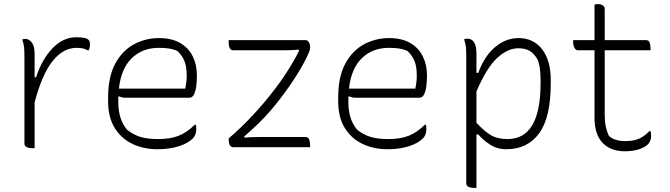

<svg xmlns="http://www.w3.org/2000/svg" viewBox="-20 -723 3290 943"><path d="M150 5H140Q124 5 112 0Q100 -5 100 -18V-442Q100 -477 98 -493Q96 -509 89 -529Q97 -532 105 -532Q122 -532 136 -514.5Q150 -497 150 -459V-343H157Q186 -432 238 -486Q290 -540 354 -540Q404 -540 415 -527Q422 -520 422 -506Q422 -490 416 -476H410Q403 -481 389.5 -484.5Q376 -488 356 -488Q290 -488 238 -422.5Q186 -357 150 -220Z M761 -536Q823 -536 864.5 -512Q906 -488 926.5 -446.5Q947 -405 947 -354V-350Q947 -325 944 -300.5Q941 -276 933 -259.5Q925 -243 910 -243H596Q578 -243 566 -250L561 -247Q561 -243 561 -237V-220Q561 -180 571.5 -146Q582 -112 604 -86Q635 -61 670 -50.5Q705 -40 757 -40Q816 -40 857 -56Q898 -72 936 -110H942Q943 -107 943.5 -102Q944 -97 944 -89Q944 -60 927 -43Q903 -19 857.5 -4.5Q812 10 753 10Q687 10 632 -15.5Q577 -41 544 -93.5Q511 -146 511 -226V-244Q511 -346 546 -410.5Q581 -475 638 -505.5Q695 -536 761 -536ZM760 -488Q680 -488 627.5 -437.5Q575 -387 564 -288H890Q893 -303 895 -318.5Q897 -334 897 -351Q897 -396 886 -423Q875 -450 852 -472Q833 -481 812 -484.5Q791 -488 760 -488Z M1103 -526H1480Q1490 -526 1496.5 -516.5Q1503 -507 1503 -488V-486Q1503 -475 1482.5 -433.5Q1462 -392 1424 -333.5Q1386 -275 1334.5 -210.5Q1283 -146 1220 -89Q1210 -80 1199 -70Q1188 -60 1179 -52L1181 -47Q1201 -49 1217.5 -49.5Q1234 -50 1252 -50H1480Q1494 -50 1498.5 -38.5Q1503 -27 1503 -10V0H1126Q1113 0 1108 -11.5Q1103 -23 1103 -40V-43Q1163 -94 1223 -158.5Q1283 -223 1335 -292Q1387 -361 1424 -427Q1438 -451 1449 -474L1446 -479Q1424 -477 1403.5 -476.5Q1383 -476 1360 -476H1126Q1113 -476 1108 -487.5Q1103 -499 1103 -516Z M1891 -536Q1953 -536 1994.5 -512Q2036 -488 2056.5 -446.5Q2077 -405 2077 -354V-350Q2077 -325 2074 -300.5Q2071 -276 2063 -259.5Q2055 -243 2040 -243H1726Q1708 -243 1696 -250L1691 -247Q1691 -243 1691 -237V-220Q1691 -180 1701.5 -146Q1712 -112 1734 -86Q1765 -61 1800 -50.5Q1835 -40 1887 -40Q1946 -40 1987 -56Q2028 -72 2066 -110H2072Q2073 -107 2073.5 -102Q2074 -97 2074 -89Q2074 -60 2057 -43Q2033 -19 1987.5 -4.5Q1942 10 1883 10Q1817 10 1762 -15.5Q1707 -41 1674 -93.5Q1641 -146 1641 -226V-244Q1641 -346 1676 -410.5Q1711 -475 1768 -505.5Q1825 -536 1891 -536ZM1890 -488Q1810 -488 1757.5 -437.5Q1705 -387 1694 -288H2020Q2023 -303 2025 -318.5Q2027 -334 2027 -351Q2027 -396 2016 -423Q2005 -450 1982 -472Q1963 -481 1942 -484.5Q1921 -488 1890 -488Z M2259 -530Q2267 -533 2275 -533Q2320 -533 2320 -460V-365H2329Q2359 -448 2412 -492Q2465 -536 2526 -536Q2600 -536 2642.5 -481Q2685 -426 2685 -331V-314Q2685 -145 2627.5 -67.5Q2570 10 2467 10Q2422 10 2386.5 -13Q2351 -36 2329 -63H2320V200H2310Q2294 200 2282 195Q2270 190 2270 177V-443Q2270 -478 2268 -494Q2266 -510 2259 -530ZM2526 -486Q2474 -486 2422.5 -439Q2371 -392 2320 -274V-120Q2357 -80 2389.5 -60Q2422 -40 2473 -40Q2635 -40 2635 -315V-324Q2635 -349 2633 -374Q2631 -399 2623 -425Q2607 -457 2584 -471.5Q2561 -486 2526 -486Z M3175 -79Q3178 -70 3178 -58Q3178 -45 3174.5 -34Q3171 -23 3162 -14Q3147 1 3117.5 10.5Q3088 20 3049 20Q2979 20 2939.5 -21.5Q2900 -63 2900 -144V-476H2818Q2808 -476 2801.5 -488Q2795 -500 2795 -516V-526H2900V-700Q2908 -703 2915 -703Q2928 -703 2939 -697.5Q2950 -692 2950 -680V-526H3152Q3166 -526 3170.5 -514.5Q3175 -503 3175 -486V-476H2950V-162Q2950 -126 2955.5 -100.5Q2961 -75 2971 -55Q2999 -30 3051 -30Q3093 -30 3120 -42.5Q3147 -55 3169 -79Z"/></svg>

Font: Recursive Sn Csl St Lt
Style: Regular
Weight: 300
Version: Version 1.079;hotconv 1.0.112;makeotfexe 2.5.65598; ttfautoh